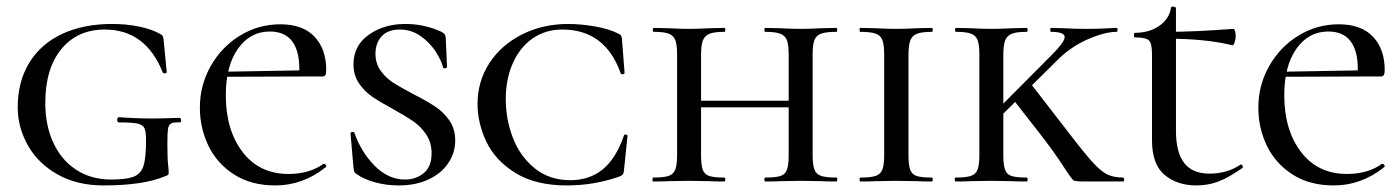

<svg xmlns="http://www.w3.org/2000/svg" viewBox="-20 -553 4264 585"><path d="M34 -226Q34 -304 69 -361.5Q104 -419 169 -449.5Q234 -480 322 -480Q365 -480 404 -472Q443 -464 469 -449Q475 -446 476.5 -441.5Q478 -437 479 -427L488 -333Q488 -330 482.5 -329.5Q477 -329 476 -332Q424 -463 299 -463Q216 -463 167 -403.5Q118 -344 118 -239Q118 -171 142.5 -118Q167 -65 212.5 -35.5Q258 -6 319 -6Q366 -6 388 -15Q410 -24 417.5 -48.5Q425 -73 425 -126Q425 -152 420 -162.5Q415 -173 399 -176.5Q383 -180 343 -180Q337 -180 337 -188Q337 -191 338.5 -193.5Q340 -196 342 -196Q394 -192 447 -192Q471 -192 527 -194Q529 -194 530.5 -191.5Q532 -189 532 -187Q532 -180 527 -180Q509 -181 501.5 -177Q494 -173 492 -160.5Q490 -148 490 -116Q490 -71 492 -53Q494 -35 494 -28Q494 -22 492.5 -20.5Q491 -19 483 -16Q417 12 295 12Q215 12 155.5 -21.5Q96 -55 65 -110Q34 -165 34 -226Z M589 -225Q589 -294 622.5 -352.5Q656 -411 712 -445Q768 -479 834 -479Q903 -479 938.5 -441Q974 -403 974 -340Q974 -329 971.5 -324.5Q969 -320 962 -320H891Q892 -328 892 -344Q892 -399 869.5 -428Q847 -457 802 -457Q742 -457 705 -404.5Q668 -352 668 -263Q668 -157 719 -90Q770 -23 859 -23Q923 -23 966 -54H967Q970 -54 972.5 -50.5Q975 -47 973 -44Q903 12 819 12Q745 12 693 -21.5Q641 -55 615 -109Q589 -163 589 -225ZM637 -334 919 -339V-320L638 -319Z M1240 -266Q1281 -245 1306.5 -228Q1332 -211 1349.5 -185.5Q1367 -160 1367 -125Q1367 -87 1345.5 -55.5Q1324 -24 1285 -6Q1246 12 1195 12Q1157 12 1122.5 2.5Q1088 -7 1066 -23Q1061 -26 1059.5 -30Q1058 -34 1057 -43L1048 -146Q1048 -150 1053 -151Q1058 -152 1060 -148Q1080 -90 1121.5 -48Q1163 -6 1214 -6Q1247 -6 1271 -25.5Q1295 -45 1295 -86Q1295 -118 1279 -142.5Q1263 -167 1239 -183.5Q1215 -200 1177 -221Q1138 -242 1114 -258.5Q1090 -275 1073.5 -299.5Q1057 -324 1057 -357Q1057 -414 1103.5 -447Q1150 -480 1215 -480Q1272 -480 1323 -457Q1331 -453 1334 -449.5Q1337 -446 1338 -439L1342 -350Q1342 -346 1337 -345Q1332 -344 1330 -347Q1325 -369 1307 -396.5Q1289 -424 1261 -443.5Q1233 -463 1198 -463Q1162 -463 1143 -442.5Q1124 -422 1124 -389Q1124 -360 1139.5 -338Q1155 -316 1177.5 -301.5Q1200 -287 1240 -266Z M1863 -451Q1870 -448 1872 -445Q1874 -442 1875 -434L1883 -331Q1883 -328 1877.5 -327Q1872 -326 1871 -330Q1824 -463 1693 -463Q1642 -463 1603 -436Q1564 -409 1542.5 -360.5Q1521 -312 1521 -251Q1521 -189 1543 -132.5Q1565 -76 1609.5 -40Q1654 -4 1718 -4Q1776 -4 1816.5 -37Q1857 -70 1881 -140Q1882 -144 1887 -143Q1892 -142 1892 -139L1881 -33Q1880 -25 1878 -22Q1876 -19 1867 -15Q1790 12 1707 12Q1612 12 1550.5 -26Q1489 -64 1462 -121Q1435 -178 1435 -236Q1435 -305 1471 -360.5Q1507 -416 1570.5 -448Q1634 -480 1711 -480Q1749 -480 1792.5 -472.5Q1836 -465 1863 -451Z M2312 -456Q2309 -456 2309 -462Q2309 -468 2312 -468L2357 -467Q2395 -465 2421 -465Q2444 -465 2482 -467L2529 -468Q2531 -468 2531 -462Q2531 -456 2529 -456Q2497 -456 2482 -450.5Q2467 -445 2461.5 -431Q2456 -417 2456 -387V-81Q2456 -51 2461.5 -36.5Q2467 -22 2482 -17Q2497 -12 2529 -12Q2531 -12 2531 -6Q2531 0 2529 0Q2499 0 2482 -1L2421 -2L2357 -1Q2341 0 2312 0Q2309 0 2309 -6Q2309 -12 2312 -12Q2344 -12 2358.5 -17Q2373 -22 2378 -36.5Q2383 -51 2383 -81V-385Q2383 -415 2378 -429.5Q2373 -444 2358 -450Q2343 -456 2312 -456ZM2077 -246H2416V-226H2077ZM1972 -456Q1969 -456 1969 -462Q1969 -468 1972 -468L2017 -467Q2055 -465 2079 -465Q2103 -465 2143 -467L2187 -468Q2190 -468 2190 -462Q2190 -456 2187 -456Q2156 -456 2141.5 -450Q2127 -444 2121.5 -429.5Q2116 -415 2116 -385V-81Q2116 -51 2121 -36.5Q2126 -22 2140.5 -17Q2155 -12 2187 -12Q2190 -12 2190 -6Q2190 0 2187 0Q2158 0 2142 -1L2079 -2L2017 -1Q2000 0 1970 0Q1968 0 1968 -6Q1968 -12 1970 -12Q2002 -12 2017 -17Q2032 -22 2037.5 -36.5Q2043 -51 2043 -81V-387Q2043 -417 2037.5 -431Q2032 -445 2017.5 -450.5Q2003 -456 1972 -456Z M2819 -12Q2822 -12 2822 -6Q2822 0 2819 0Q2790 0 2774 -1L2710 -2L2648 -1Q2631 0 2601 0Q2599 0 2599 -6Q2599 -12 2601 -12Q2633 -12 2648 -17Q2663 -22 2668.5 -36.5Q2674 -51 2674 -81V-387Q2674 -417 2668.5 -431Q2663 -445 2648 -450.5Q2633 -456 2601 -456Q2599 -456 2599 -462Q2599 -468 2601 -468L2648 -467Q2686 -465 2710 -465Q2735 -465 2775 -467L2819 -468Q2822 -468 2822 -462Q2822 -456 2819 -456Q2788 -456 2773.5 -450Q2759 -444 2753.5 -429.5Q2748 -415 2748 -385V-81Q2748 -51 2753 -36.5Q2758 -22 2772.5 -17Q2787 -12 2819 -12Z M2891 -12Q2923 -12 2938 -17Q2953 -22 2958.5 -36.5Q2964 -51 2964 -81V-387Q2964 -417 2958.5 -431Q2953 -445 2938.5 -450.5Q2924 -456 2893 -456Q2890 -456 2890 -462Q2890 -468 2893 -468L2938 -467Q2976 -465 3000 -465Q3024 -465 3064 -467L3108 -468Q3111 -468 3111 -462Q3111 -456 3108 -456Q3077 -456 3062.5 -450Q3048 -444 3042.5 -429.5Q3037 -415 3037 -385V-81Q3037 -51 3042 -36.5Q3047 -22 3061.5 -17Q3076 -12 3108 -12Q3111 -12 3111 -6Q3111 0 3108 0Q3079 0 3063 -1L3000 -2L2938 -1Q2921 0 2891 0Q2889 0 2889 -6Q2889 -12 2891 -12ZM3149 -145 3067 -250 3120 -299 3198 -198Q3269 -105 3299 -70Q3329 -35 3350 -23.5Q3371 -12 3402 -12Q3405 -12 3405 -6Q3405 0 3402 0H3289Q3257 0 3251.5 -3Q3246 -6 3219.5 -47Q3193 -88 3149 -145ZM3224 -440Q3224 -456 3182 -456Q3180 -456 3180 -462Q3180 -468 3182 -468L3221 -467Q3255 -465 3288 -465Q3328 -465 3360 -467Q3369 -468 3382 -468Q3385 -468 3385 -462Q3385 -456 3382 -456Q3347 -456 3296 -434Q3245 -412 3205 -373L3014 -184L2986 -186L3183 -384Q3224 -425 3224 -440Z M3490 -126V-388Q3490 -421 3480.5 -430Q3471 -439 3438 -439Q3435 -439 3435 -446Q3435 -453 3438 -453Q3482 -453 3512.5 -474.5Q3543 -496 3548 -530Q3548 -533 3554 -533Q3557 -533 3560 -531.5Q3563 -530 3563 -529V-155Q3563 -89 3588 -56.5Q3613 -24 3665 -24Q3719 -24 3759 -51L3761 -52Q3764 -52 3766 -47.5Q3768 -43 3765 -41Q3724 -12 3692.5 0Q3661 12 3625 12Q3567 12 3528.5 -20Q3490 -52 3490 -126ZM3541 -435V-456Q3616 -456 3738 -465Q3741 -465 3743 -458.5Q3745 -452 3745 -443Q3745 -433 3741.5 -423.5Q3738 -414 3735 -415Q3654 -435 3541 -435Z M3814 -225Q3814 -294 3847.5 -352.5Q3881 -411 3937 -445Q3993 -479 4059 -479Q4128 -479 4163.5 -441Q4199 -403 4199 -340Q4199 -329 4196.5 -324.5Q4194 -320 4187 -320H4116Q4117 -328 4117 -344Q4117 -399 4094.5 -428Q4072 -457 4027 -457Q3967 -457 3930 -404.5Q3893 -352 3893 -263Q3893 -157 3944 -90Q3995 -23 4084 -23Q4148 -23 4191 -54H4192Q4195 -54 4197.5 -50.5Q4200 -47 4198 -44Q4128 12 4044 12Q3970 12 3918 -21.5Q3866 -55 3840 -109Q3814 -163 3814 -225ZM3862 -334 4144 -339V-320L3863 -319Z"/></svg>

Font: Cormorant Unicase Medium
Style: Regular
Weight: 500
Designer: Christian Thalmann (Catharsis Fonts)
Foundry: Catharsis Fonts
Version: Version 4.000